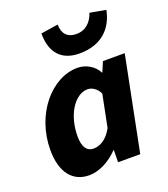

<svg xmlns="http://www.w3.org/2000/svg" viewBox="-138 -843 831 952"><g transform="rotate(-20 277.0 -366.5)"><path d="M170 12C221 12 279 -17 324 -64H326L325 0H442L541 -497H426L404 -445H402C383 -484 339 -509 295 -509C158 -509 30 -360 30 -171C30 -53 83 12 170 12ZM234 -105C201 -105 180 -131 180 -189C180 -305 240 -392 306 -392C327 -392 353 -378 368 -347L334 -177C304 -121 265 -105 234 -105ZM331 -572C450 -572 511 -640 529 -730L445 -745C431 -702 400 -668 349 -668C301 -668 277 -697 277 -744L186 -730C186 -624 240 -572 331 -572Z"/></g></svg>

Font: Source Sans Pro
Style: Bold Italic
Weight: 700
Italic angle: -11°
Designer: Paul D. Hunt
Foundry: Adobe Systems Incorporated
Version: Version 3.006;hotconv 1.0.111;makeotfexe 2.5.65597